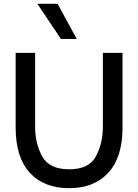

<svg xmlns="http://www.w3.org/2000/svg" viewBox="-20 -977 724 1006"><path d="M62 -308V-700H164V-312Q164 -227 200.5 -158.5Q237 -90 343 -90Q446 -90 482.5 -158Q519 -226 519 -312V-700H622V-308Q622 -153 547.5 -72Q473 9 343 9Q210 9 136 -72Q62 -153 62 -308ZM176 -957H282L382 -773H299Z"/></svg>

Font: Be Vietnam Medium
Style: Regular
Weight: 500
Designer: Gabriel Lam
Foundry: TypeRant
Version: Version 4.000